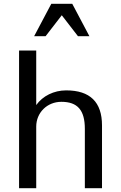

<svg xmlns="http://www.w3.org/2000/svg" viewBox="-20 -987 635 1007"><path d="M170 -323C170 -396 227 -453 302 -453C387 -453 425 -409 425 -311V0H515V-329C515 -452 452 -513 327 -513C263 -513 204 -484 170 -436V-722H80V0H170ZM159 -797H219L304 -907L389 -797H449L359 -967H249Z"/></svg>

Font: Perun
Style: Regular
Weight: 400
Foundry: Copyright (c) Stefan Peev, Context Ltd, 2016
Version: Version 1.089